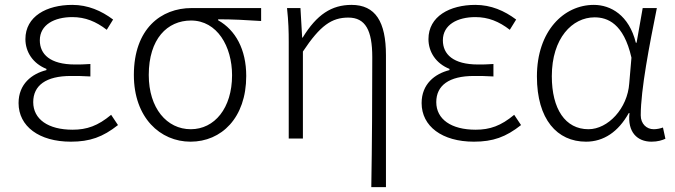

<svg xmlns="http://www.w3.org/2000/svg" viewBox="-20 -567 2765 786"><path d="M270 13C348 13 401 -6 463 -55L435 -97C381 -52 336 -36 277 -36C177 -36 116 -79 116 -149C116 -217 168 -256 270 -256C296 -256 319 -256 350 -254V-305C323 -303 307 -303 287 -303C185 -303 143 -345 143 -402C143 -466 203 -497 276 -497C329 -497 373 -479 417 -445L443 -487C395 -523 340 -547 276 -547C171 -547 84 -500 84 -407C84 -354 115 -307 170 -285V-280C110 -265 56 -223 56 -145C56 -50 140 13 270 13Z M760 13C886 13 988 -84 988 -256C988 -365 944 -444 873 -484V-488C934 -488 988 -485 1049 -481V-534H764C640 -534 528 -450 528 -260C528 -85 636 13 760 13ZM761 -38C663 -38 589 -124 589 -260C589 -408 665 -483 762 -483C869 -483 930 -377 930 -259C930 -124 858 -38 761 -38Z M1500 199H1560V-341C1560 -478 1517 -547 1419 -547C1338 -547 1277 -508 1219 -413H1217L1210 -534H1155C1161 -479 1162 -438 1162 -395V0H1220V-356C1291 -463 1338 -495 1406 -495C1476 -495 1504 -443 1504 -333C1504 -165 1503 22 1500 199Z M1920 13C1998 13 2051 -6 2113 -55L2085 -97C2031 -52 1986 -36 1927 -36C1827 -36 1766 -79 1766 -149C1766 -217 1818 -256 1920 -256C1946 -256 1969 -256 2000 -254V-305C1973 -303 1957 -303 1937 -303C1835 -303 1793 -345 1793 -402C1793 -466 1853 -497 1926 -497C1979 -497 2023 -479 2067 -445L2093 -487C2045 -523 1990 -547 1926 -547C1821 -547 1734 -500 1734 -407C1734 -354 1765 -307 1820 -285V-280C1760 -265 1706 -223 1706 -145C1706 -50 1790 13 1920 13Z M2379 13C2451 13 2511 -27 2554 -104H2557C2548 -26 2589 13 2647 13C2673 13 2691 7 2704 1L2694 -45C2683 -41 2669 -38 2656 -38C2627 -38 2603 -60 2603 -95C2603 -200 2639 -385 2669 -534H2611L2586 -392H2583C2555 -505 2480 -547 2411 -547C2288 -547 2178 -440 2178 -254C2178 -78 2261 13 2379 13ZM2389 -38C2294 -38 2239 -121 2239 -255C2239 -411 2323 -496 2414 -496C2466 -496 2533 -472 2565 -331L2556 -226C2549 -123 2469 -38 2389 -38Z"/></svg>

Font: Noto Sans SC Light
Style: Regular
Weight: 300
Designer: Ryoko NISHIZUKA 西塚涼子 (kana, bopomofo & ideographs); Paul D. Hunt (Latin, Greek & Cyrillic); Sandoll Communications 산돌커뮤니
Foundry: Adobe
Version: Version 2.004;hotconv 1.0.118;makeotfexe 2.5.65603